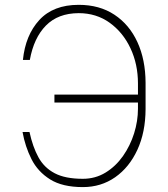

<svg xmlns="http://www.w3.org/2000/svg" viewBox="-20 -757 689 787"><path d="M72.4 -215.9H100.9Q114 -155.5 137.4 -112.6Q160.9 -69.6 204.2 -46.9Q247.5 -24.1 319.6 -24.1Q371.1 -24.1 412.8 -49.7Q454.5 -75.3 484.2 -117.5Q513.8 -159.8 529.7 -210.4Q545.5 -261 545.5 -311.1V-336.6H203.1V-369.3H545.5V-414.8Q545.5 -494 514.7 -559.3Q484 -624.6 429.3 -663.9Q374.6 -703.1 302.6 -703.1Q218 -702.8 168.3 -652.3Q118.6 -601.9 102.3 -511.4H73.9Q84.2 -612.9 141.3 -675.1Q198.5 -737.2 302.6 -737.2Q387.8 -737.2 449 -696.7Q510.3 -656.2 543.3 -584.3Q576.3 -512.4 576.7 -417.6V-309.7Q576.3 -214.8 543.1 -142.9Q509.9 -71 452.1 -30.5Q394.2 9.9 319.6 9.9Q235.8 9.9 185.4 -21.7Q134.9 -53.3 109 -104.8Q83.1 -156.2 72.4 -215.9Z"/></svg>

Font: Inter UI Thin
Style: Regular
Weight: 100
Designer: Rasmus Andersson
Foundry: rsms
Version: 3.2;8d6f07862